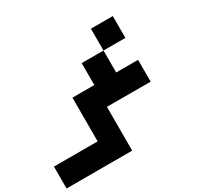

<svg xmlns="http://www.w3.org/2000/svg" viewBox="-197 -1060 1594 1521"><g transform="rotate(-30 600.0 -300.0)"><path d="M1000 -799.8V-600.1H799.8V-799.8ZM399.9 -399.9H600.1V-600.1H799.8V-399.4H1000V-199.7L600.1 -200.2V200.2H0V0H399.9Z"/></g></svg>

Font: QuinqueFive
Style: Regular
Weight: 400
Monospace: yes
Designer: GGBotNet
Foundry: GGBotNet
Version: 1.1